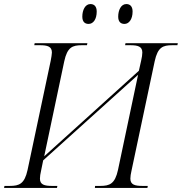

<svg xmlns="http://www.w3.org/2000/svg" viewBox="-40 -927 897 947"><path d="M574 -809C596 -809 614 -832 614 -870C614 -896 601 -907 583 -907C557 -907 543 -877 543 -845C543 -819 556 -809 574 -809ZM397 -809C420 -809 437 -832 437 -870C437 -896 424 -907 406 -907C380 -907 366 -877 366 -845C366 -819 379 -809 397 -809ZM-20 0H241L243 -10H217C179 -10 157 -16 157 -46C157 -55 159 -71 163 -87L173 -136L641 -558L542 -89C527 -20 501 -10 454 -10H429L428 0H687L689 -10H663C625 -10 603 -16 603 -46C603 -55 605 -71 609 -87L723 -625C738 -694 763 -704 810 -704H835L837 -714H579L577 -704H602C640 -704 662 -698 662 -668C662 -659 660 -643 656 -627L645 -578L178 -156L277 -625C292 -694 317 -704 364 -704H389L391 -714H131L129 -704H156C194 -704 216 -698 216 -668C216 -659 213 -643 210 -627L96 -89C81 -20 55 -10 8 -10H-18Z"/></svg>

Font: Noto Serif Display Light
Style: Italic
Weight: 300
Italic angle: -12°
Designer: Monotype Design Team
Foundry: Monotype Imaging Inc.
Version: Version 2.009